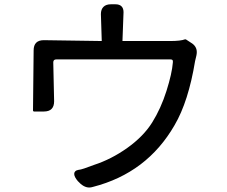

<svg xmlns="http://www.w3.org/2000/svg" viewBox="-20 -796 1040 878"><path d="M507.8 -776.4Q526.4 -776.4 535.6 -767.1Q544.9 -757.8 544.9 -740.2Q544.9 -739.3 540 -608.4H758.8Q805.7 -608.4 826.2 -616.2Q827.1 -616.2 828.1 -616.2Q829.1 -616.2 831.1 -615.2L853.5 -600.6Q879.9 -585 879.9 -557.6Q879.9 -549.8 877.9 -541L872.1 -516.6Q841.8 -332 778.3 -223.6Q652.3 -4.9 405.3 58.6Q396.5 61.5 387.7 61.5Q362.3 61.5 335.9 32.2Q319.3 12.7 319.3 -1Q319.3 -7.8 324.2 -12.7Q329.1 -17.6 339.8 -19.5Q339.8 -19.5 340.8 -19.5Q354.5 -20.5 410.2 -42Q488.3 -67.4 561.5 -119.1Q635.7 -171.9 675.8 -235.8Q715.8 -299.8 741.2 -379.9Q766.6 -460 770.5 -510.7Q770.5 -511.7 770.5 -512.7Q770.5 -513.7 770.5 -516.6Q770.5 -519.5 768.1 -522Q765.6 -524.4 758.8 -524.4H238.3Q230.5 -524.4 227.1 -521Q223.6 -517.6 223.6 -510.7L227.5 -333Q227.5 -309.6 215.8 -297.9Q204.1 -286.1 180.7 -286.1H135.7Q133.8 -286.1 132.3 -287.6Q130.9 -289.1 130.9 -291L133.8 -565.4Q133.8 -588.9 145.5 -600.6Q157.2 -612.3 180.7 -612.3L445.3 -608.4Q441.4 -730.5 441.4 -731.4Q441.4 -752.9 453.1 -764.6Q464.8 -776.4 487.3 -776.4Z"/></svg>

Font: TaiwanPearl
Style: Regular
Weight: 400
Version: Version 2.102